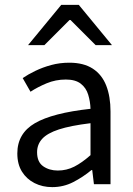

<svg xmlns="http://www.w3.org/2000/svg" viewBox="-20 -755 544 787"><path d="M194 12Q154 12 121.5 -4.5Q89 -21 70 -51.5Q51 -82 51 -126Q51 -208 123 -250Q195 -292 351 -309Q350 -339 341.5 -367Q333 -395 311 -412Q289 -429 250 -429Q208 -429 171 -413.5Q134 -398 105 -379L73 -435Q95 -450 125 -464.5Q155 -479 190 -488.5Q225 -498 264 -498Q323 -498 360.5 -473.5Q398 -449 415.5 -404Q433 -359 433 -298V0H365L358 -58H355Q320 -29 280 -8.5Q240 12 194 12ZM217 -56Q253 -56 284.5 -72Q316 -88 351 -119V-250Q269 -240 221.5 -224.5Q174 -209 153 -186Q132 -163 132 -131Q132 -91 157 -73.5Q182 -56 217 -56ZM95 -570 231 -735H303L439 -570H372L269 -673H265L162 -570Z"/></svg>

Font: Source Sans 3
Style: Regular
Weight: 400
Designer: Paul D. Hunt
Foundry: Adobe
Version: Version 3.046;hotconv 1.0.118;makeotfexe 2.5.65603